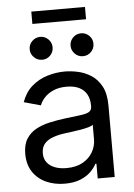

<svg xmlns="http://www.w3.org/2000/svg" viewBox="-59 -906 671 962"><g transform="rotate(-5 277.0 -425.0)"><path d="M228 11.7Q176.3 11.7 134.3 -7.3Q92.3 -26.4 67.6 -63.5Q43 -100.6 43 -154.3Q43 -200.7 61.3 -229.7Q79.6 -258.8 110.4 -275.4Q141.1 -292 178.7 -300.3Q216.3 -308.6 254.4 -313.5Q303.2 -319.8 333.5 -323.2Q363.8 -326.7 378.2 -335Q392.6 -343.3 392.6 -363.3V-366.2Q392.6 -399.4 379.9 -422.9Q367.2 -446.3 341.8 -459Q316.4 -471.7 278.3 -471.7Q239.7 -471.7 212.2 -459.5Q184.6 -447.3 167.2 -428.7Q149.9 -410.2 142.6 -389.6L58.1 -413.1Q75.7 -462.4 109.9 -491.9Q144 -521.5 187.7 -534.9Q231.4 -548.3 276.4 -548.3Q306.6 -548.3 341.8 -540.8Q377 -533.2 408.2 -513.2Q439.5 -493.2 459.5 -456.1Q479.5 -418.9 479.5 -358.9V0H394V-74.2H388.7Q379.4 -55.2 359.4 -35.2Q339.4 -15.1 306.9 -1.7Q274.4 11.7 228 11.7ZM242.7 -65.4Q292 -65.4 325.2 -84.2Q358.4 -103 375.5 -133.3Q392.6 -163.6 392.6 -196.8V-270.5Q387.2 -264.6 370.1 -259.8Q353 -254.9 330.6 -251Q308.1 -247.1 286.4 -244.4Q264.6 -241.7 250.5 -239.7Q218.8 -235.8 191.4 -226.3Q164.1 -216.8 147.5 -198.7Q130.9 -180.7 130.9 -149.4Q130.9 -122.1 145.3 -103.3Q159.7 -84.5 184.8 -75Q210 -65.4 242.7 -65.4ZM374 -616.7Q350.1 -616.7 333.3 -633.8Q316.4 -650.9 316.4 -674.3Q316.4 -698.2 333.3 -715.1Q350.1 -731.9 374 -731.9Q397.9 -731.9 414.8 -715.1Q431.6 -698.2 431.6 -674.3Q431.6 -650.4 414.8 -633.5Q397.9 -616.7 374 -616.7ZM168.9 -616.7Q145 -616.7 127.9 -633.8Q110.8 -650.9 110.8 -674.3Q110.8 -698.2 127.9 -715.1Q145 -731.9 168.9 -731.9Q192.4 -731.9 209.2 -715.1Q226.1 -698.2 226.1 -674.3Q226.1 -650.4 209.5 -633.5Q192.9 -616.7 168.9 -616.7ZM405.3 -861.8V-799.8H135.3V-861.8Z"/></g></svg>

Font: Inter 17pt
Style: Regular
Weight: 400
Version: Version 4.001;git-66647c0bb